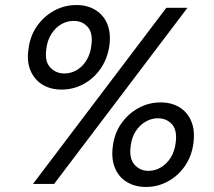

<svg xmlns="http://www.w3.org/2000/svg" viewBox="-20 -731 849 763"><path d="M111 0 641 -700H725L195 0ZM560 12Q517 12 484.5 -7.5Q452 -27 437 -63Q422 -99 428 -147Q434 -200 461.5 -239.5Q489 -279 530 -301.5Q571 -324 618 -324Q662 -324 693.5 -304.5Q725 -285 740 -249.5Q755 -214 749 -165Q743 -113 716 -73Q689 -33 648 -10.5Q607 12 560 12ZM225 -375Q181 -375 149 -394.5Q117 -414 101.5 -450Q86 -486 93 -534Q99 -587 126.5 -626.5Q154 -666 195 -688.5Q236 -711 284 -711Q327 -711 359 -691.5Q391 -672 406 -636.5Q421 -601 415 -552Q408 -500 381 -460Q354 -420 313 -397.5Q272 -375 225 -375ZM570 -52Q596 -52 619 -65.5Q642 -79 658 -104Q674 -129 678 -163Q685 -213 663.5 -237Q642 -261 607 -261Q582 -261 558.5 -247.5Q535 -234 519 -209Q503 -184 499 -149Q493 -100 515 -76Q537 -52 570 -52ZM236 -439Q262 -439 285 -452.5Q308 -466 323.5 -491Q339 -516 343 -550Q350 -600 328.5 -624Q307 -648 273 -648Q247 -648 224 -635Q201 -622 184.5 -596.5Q168 -571 164 -536Q157 -487 179.5 -463Q202 -439 236 -439Z"/></svg>

Font: DM Sans 11pt
Style: Italic
Weight: 400
Italic angle: -10°
Version: Version 4.004;gftools[0.9.30]